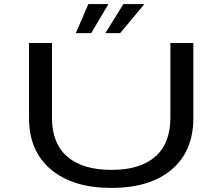

<svg xmlns="http://www.w3.org/2000/svg" viewBox="-20 -911 1090 942"><path d="M352 -748.5 413.5 -891H512L427.5 -748.5ZM497 -748.5 585.5 -891H688.5L569.5 -748.5ZM526.5 11Q338.5 11 230.5 -79Q122.5 -169 122.5 -331.5V-700H235V-332.5Q235 -207.5 310.2 -142.5Q385.5 -77.5 526.5 -77.5Q667.5 -77.5 741.8 -142.5Q816 -207.5 816 -333.5V-700H928.5V-331.5Q928.5 -168.5 821.8 -78.8Q715 11 526.5 11Z"/></svg>

Font: League Mono Extended
Style: Regular
Weight: 400
Width: 9
Designer: Tyler Finck
Foundry: The League of Moveable Type / Tyler Finck
Version: Version 2.210